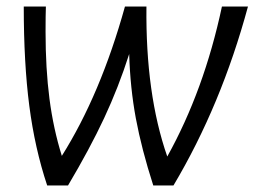

<svg xmlns="http://www.w3.org/2000/svg" viewBox="-20 -570 800 590"><path d="M742 -550Q660 -247 513 0H451Q415 -112 397.5 -206Q380 -300 377 -404Q344 -301 300 -207Q256 -113 189 0H125Q87 -114 70 -245Q53 -376 53 -550H121Q120 -523 120 -473Q120 -359 132 -266.5Q144 -174 170 -91Q289 -280 364 -550H430Q427 -281 494 -89Q607 -292 662 -550Z"/></svg>

Font: Krub
Style: Italic
Weight: 400
Italic angle: -8°
Designer: Ekaluck Peanpanawate
Foundry: Cadson Demak Co.,Ltd.
Version: Version 1.000; ttfautohint (v1.6)